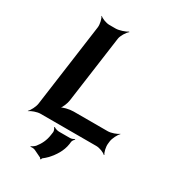

<svg xmlns="http://www.w3.org/2000/svg" viewBox="-232 -855 1094 1226"><g transform="rotate(30 314.5 -242.5)"><path d="M242 -168 310 -661C313 -685 336 -722 353 -735L350 -737C332 -725 290 -711 266 -711H219C195 -711 160 -725 149 -737L147 -735C157 -722 166 -685 163 -661L79 -50C76 -26 57 11 43 24L44 26C59 14 98 0 122 0H534C558 0 593 14 604 26L607 24C597 11 588 -26 591 -50L593 -68C596 -92 615 -129 629 -142L628 -144C613 -132 574 -118 550 -118H298C268 -118 220 -107 206 -94L208 -92C223 -104 239 -144 242 -168ZM206 218 260 244C262 245 264 250 264 252L270 251C270 249 272 244 273 242C285 233 296 223 307 212C340 176 371 130 379 75L381 58C382 49 391 37 397 33L394 30C388 34 373 40 363 40H281C269 40 249 33 244 28L240 31C245 36 252 51 251 61L248 82C242 128 224 161 201 190C194 198 178 209 171 211L173 215C179 213 196 213 206 218Z"/></g></svg>

Font: Asimov
Style: EdgeWideIt
Weight: 500
Designer: Google
Version: Version 2.000980: 2014